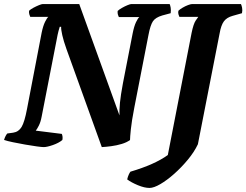

<svg xmlns="http://www.w3.org/2000/svg" viewBox="-35 -724 1213 945"><path d="M180 0Q171 0 145.5 -3.5Q120 -7 88.5 -12.5Q57 -18 28.5 -24Q0 -30 -15 -35Q-12 -46 -7.5 -54.5Q-3 -63 1 -67L30 -71Q57 -75 71.5 -99.5Q86 -124 98 -188L170 -563Q177 -597 187 -617Q197 -637 203 -641H114Q112 -645 109.5 -653Q107 -661 108 -671Q115 -678 129 -685.5Q143 -693 156.5 -698.5Q170 -704 175 -704H355L553 -156Q552 -183 555.5 -219Q559 -255 570 -314L618 -560Q625 -595 634.5 -615Q644 -635 651 -640H550Q548 -644 545.5 -651.5Q543 -659 544 -670Q551 -677 565 -685Q579 -693 592.5 -698.5Q606 -704 611 -704H800Q803 -698 805 -686Q807 -674 805 -659L764 -648Q730 -638 717.5 -619Q705 -600 696 -553L626 -194Q613 -127 609 -87.5Q605 -48 605 -35Q589 -23 564 -15.5Q539 -8 512.5 -4.5Q486 -1 466 0L292 -483Q278 -522 271.5 -551Q265 -580 266 -592H259Q257 -586 253 -571.5Q249 -557 243 -524L170 -150Q165 -123 156 -105.5Q147 -88 141 -81L269 -65Q271 -62 272.5 -53.5Q274 -45 272 -35Q254 -20 225 -10Q196 0 180 0ZM701 201Q676 201 643.5 187.5Q611 174 591 159Q594 146 598.5 136Q603 126 607 121Q726 86 791 39L908 -562Q917 -606 928 -622.5Q939 -639 941 -641H848Q846 -645 843.5 -653Q841 -661 843 -671Q850 -678 863.5 -686Q877 -694 890.5 -699Q904 -704 910 -704H1151Q1154 -698 1156.5 -686Q1159 -674 1156 -659L1110 -646Q1081 -638 1067 -619Q1053 -600 1046 -560L939 -14Q921 24 889.5 62Q858 100 822.5 131.5Q787 163 754.5 182Q722 201 701 201Z"/></svg>

Font: Texturina 72pt 72pt ExtraBold
Style: Italic
Weight: 800
Italic angle: -11°
Designer: Guillermo Torres Carreño
Foundry: Omnibus-Type
Version: Version 1.002; ttfautohint (v1.8.3)